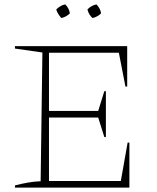

<svg xmlns="http://www.w3.org/2000/svg" viewBox="-20 -854 716 874"><path d="M561 -205H569V0H48V-10Q79 -18 108 -23Q137 -28 165 -29L173 -615L48 -633V-644H559V-460H551L521 -614H203V-349H427L455 -439H462V-230H455L427 -319H203V-30H530ZM277 -834Q295 -816 298 -793Q291 -786 280.5 -780Q270 -774 259 -772Q252 -780 245.5 -790Q239 -800 236 -811Q244 -819 254.5 -825.5Q265 -832 277 -834ZM419 -834Q427 -826 433 -815Q439 -804 440 -793Q433 -786 422.5 -780Q412 -774 401 -772Q384 -787 378 -811Q395 -829 419 -834Z"/></svg>

Font: Piazzolla Thin
Style: Regular
Weight: 100
Designer: Juan Pablo del Peral
Foundry: Huerta Tipografica
Version: Version 1.330